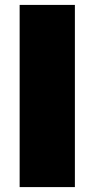

<svg xmlns="http://www.w3.org/2000/svg" viewBox="-20 -762 385 782"><path d="M60 -742V0H285V-742Z"/></svg>

Font: Montserrat-Arabic Black
Style: Regular
Weight: 900
Designer: Mohamed Gaber
Foundry: Kief Type Foundry
Version: Version 5.008;PS 005.008;hotconv 1.0.88;makeotf.lib2.5.64775